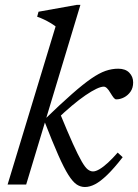

<svg xmlns="http://www.w3.org/2000/svg" viewBox="-20 -740 554 770"><path d="M302.5 -720.5 85 0H10.5L203 -634Q194 -641 182.2 -648Q170.5 -655 157 -661.5Q143.5 -668 129 -673L134.5 -693L288 -720.5ZM158 -254 160.5 -262.5Q224 -324 268.8 -363.2Q313.5 -402.5 345.8 -424.8Q378 -447 403.5 -455.8Q429 -464.5 454 -464.5Q483 -464.5 498.5 -448.5Q514 -432.5 514 -409.5Q514 -387.5 503.5 -372.5Q493 -357.5 477.5 -349.5Q462 -341.5 446 -341.5Q441 -341.5 435.5 -348.5Q430 -355.5 422.5 -368Q415.5 -380 409 -386.2Q402.5 -392.5 396 -392.5Q385 -392.5 366.5 -383.8Q348 -375 323 -358Q298 -341 268 -315.8Q238 -290.5 203.5 -257.5L219 -289Q251 -211 272.2 -164Q293.5 -117 307.5 -92.8Q321.5 -68.5 332 -60.5Q342.5 -52.5 353 -52.5Q364 -52.5 379.2 -61.5Q394.5 -70.5 413 -87.5Q431.5 -104.5 452 -128L472 -109.5Q437 -64.5 410 -38.5Q383 -12.5 361.5 -1.2Q340 10 320.5 10Q303 10 287.5 -0.2Q272 -10.5 254.2 -38.5Q236.5 -66.5 213.5 -118.5Q190.5 -170.5 158 -254Z"/></svg>

Font: Newsreader 14pt
Style: Italic
Weight: 400
Italic angle: -17°
Designer: Hugues Gentile
Foundry: Production Type
Version: Version 1.003